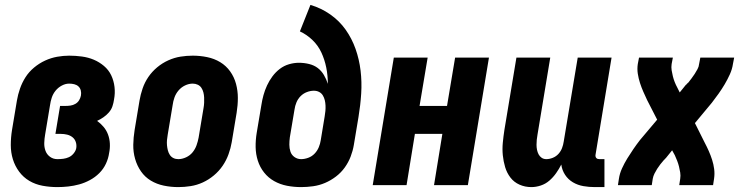

<svg xmlns="http://www.w3.org/2000/svg" viewBox="-20 -755 3040 783"><path d="M214 8Q183 8 153.5 2.5Q124 -3 99.5 -17.5Q75 -32 58 -55Q41 -78 32.5 -105.5Q24 -133 24 -163.5Q24 -194 29 -225L49 -345Q53 -369 61.5 -393.5Q70 -418 84 -440Q98 -462 119 -479.5Q140 -497 164 -508Q188 -519 213 -523.5Q238 -528 262 -528Q288 -528 314 -524.5Q340 -521 362.5 -511.5Q385 -502 404 -486Q423 -470 433.5 -448Q444 -426 447 -400.5Q450 -375 445 -349Q443 -335 438.5 -321.5Q434 -308 424 -296.5Q414 -285 401.5 -276.5Q389 -268 376 -262Q390 -252 402 -238Q414 -224 420.5 -206.5Q427 -189 428 -169.5Q429 -150 425 -131Q422 -109 412 -87.5Q402 -66 385 -49Q368 -32 346.5 -20.5Q325 -9 303 -3Q281 3 258.5 5.5Q236 8 214 8ZM214 -106Q226 -106 238 -107.5Q250 -109 261 -114Q272 -119 280.5 -129.5Q289 -140 291 -151Q293 -164 289 -176Q285 -188 275.5 -195.5Q266 -203 253.5 -206Q241 -209 228 -209H206L225 -323H247Q257 -323 267.5 -324.5Q278 -326 287.5 -331.5Q297 -337 302.5 -346Q308 -355 310 -365Q312 -376 309.5 -386Q307 -396 300 -402.5Q293 -409 283 -411.5Q273 -414 262 -414Q247 -414 232 -406Q217 -398 206.5 -385Q196 -372 191 -356.5Q186 -341 184 -326L164 -206Q161 -189 160.5 -172Q160 -155 165.5 -140Q171 -125 184 -115.5Q197 -106 214 -106Z M707 8Q677 8 648 2Q619 -4 595 -18.5Q571 -33 555 -56Q539 -79 531 -107Q523 -135 523.5 -164.5Q524 -194 529 -225L549 -345Q553 -369 561.5 -394Q570 -419 585 -441Q600 -463 621 -480.5Q642 -498 666.5 -509Q691 -520 716 -524Q741 -528 766 -528Q796 -528 825 -522Q854 -516 878 -501.5Q902 -487 918.5 -464Q935 -441 942.5 -413Q950 -385 950 -355.5Q950 -326 945 -295L925 -175Q921 -151 912 -126Q903 -101 888 -79Q873 -57 852 -39.5Q831 -22 807 -11Q783 0 757.5 4Q732 8 707 8ZM707 -106Q723 -106 739 -113.5Q755 -121 765.5 -134Q776 -147 781.5 -162.5Q787 -178 790 -194L810 -314Q812 -325 812.5 -336Q813 -347 812.5 -357.5Q812 -368 809.5 -378Q807 -388 801.5 -396.5Q796 -405 786.5 -409.5Q777 -414 766 -414Q750 -414 734.5 -406.5Q719 -399 708 -386Q697 -373 691.5 -357.5Q686 -342 684 -326L664 -206Q662 -195 661 -184Q660 -173 661 -162.5Q662 -152 664.5 -142Q667 -132 672.5 -123.5Q678 -115 687 -110.5Q696 -106 707 -106Z M1208 8Q1178 8 1150 2.5Q1122 -3 1098 -16.5Q1074 -30 1057 -51.5Q1040 -73 1031.5 -99.5Q1023 -126 1022.5 -155Q1022 -184 1027 -214L1046 -327Q1049 -347 1054.5 -367Q1060 -387 1069 -406.5Q1078 -426 1091 -443.5Q1104 -461 1121 -474Q1138 -487 1158.5 -493Q1179 -499 1199 -499Q1220 -499 1240.5 -494Q1261 -489 1276 -477.5Q1291 -466 1301 -449Q1311 -432 1317 -413Q1317 -447 1310.5 -479.5Q1304 -512 1290.5 -541Q1277 -570 1254 -592Q1231 -614 1203 -627L1246 -735Q1290 -722 1327 -696Q1364 -670 1389.5 -634Q1415 -598 1430 -555.5Q1445 -513 1450.5 -467Q1456 -421 1453 -373.5Q1450 -326 1442 -278L1423 -164Q1419 -140 1410 -116.5Q1401 -93 1386 -72Q1371 -51 1350 -35Q1329 -19 1305.5 -9Q1282 1 1257 4.5Q1232 8 1208 8ZM1208 -106Q1222 -106 1237 -111.5Q1252 -117 1263 -128.5Q1274 -140 1280 -154.5Q1286 -169 1288 -183L1304 -280Q1306 -291 1307 -302.5Q1308 -314 1307.5 -325Q1307 -336 1304.5 -346.5Q1302 -357 1296.5 -366Q1291 -375 1281.5 -380Q1272 -385 1260 -385Q1246 -385 1231.5 -379.5Q1217 -374 1206 -363Q1195 -352 1189 -337.5Q1183 -323 1181 -308L1162 -195Q1160 -180 1160 -165Q1160 -150 1164.5 -136.5Q1169 -123 1181 -114.5Q1193 -106 1208 -106Z M1500 0 1586 -520H1724L1691 -323H1803L1836 -520H1974L1888 0H1750L1784 -209H1672L1638 0Z M2147 8Q2121 8 2098.5 -2Q2076 -12 2061.5 -31Q2047 -50 2040 -73.5Q2033 -97 2030.5 -122Q2028 -147 2030.5 -173Q2033 -199 2037 -225L2086 -520H2224L2172 -206Q2170 -195 2169 -185Q2168 -175 2168 -164.5Q2168 -154 2170 -144Q2172 -134 2176.5 -125.5Q2181 -117 2189 -111.5Q2197 -106 2208 -106Q2221 -106 2234.5 -111.5Q2248 -117 2257.5 -127.5Q2267 -138 2272 -151Q2277 -164 2279 -178L2336 -520H2474L2409 -126Q2408 -122 2408.5 -118Q2409 -114 2411.5 -111Q2414 -108 2417.5 -107Q2421 -106 2425 -106H2445V8H2406Q2382 8 2359 4Q2336 0 2316.5 -11.5Q2297 -23 2284.5 -42Q2272 -61 2269 -84Q2260 -66 2248 -49Q2236 -32 2220.5 -18.5Q2205 -5 2185.5 1.5Q2166 8 2147 8Z M2500 0 2504 -26Q2507 -47 2516.5 -68Q2526 -89 2538 -108.5Q2550 -128 2563 -147Q2576 -166 2590 -184L2660 -267L2619 -347Q2611 -364 2603.5 -381Q2596 -398 2590 -416.5Q2584 -435 2581 -454.5Q2578 -474 2581 -494L2586 -520H2724L2719 -494Q2717 -481 2719 -468.5Q2721 -456 2724 -444Q2727 -432 2731.5 -420.5Q2736 -409 2742 -398L2752 -378L2777 -409Q2779 -410 2780 -411Q2781 -412 2781 -413Q2782 -414 2783.5 -415Q2785 -416 2785 -417H2786Q2793 -426 2800 -435Q2807 -444 2813 -453.5Q2819 -463 2824.5 -473Q2830 -483 2831 -494L2836 -520H2974L2969 -494Q2966 -473 2956.5 -452Q2947 -431 2935.5 -411.5Q2924 -392 2910.5 -373Q2897 -354 2883 -336L2814 -253L2854 -173Q2863 -156 2870.5 -139Q2878 -122 2884 -103.5Q2890 -85 2892.5 -65.5Q2895 -46 2892 -26L2888 0H2750L2754 -26Q2756 -39 2754 -51.5Q2752 -64 2749 -76Q2746 -88 2741.5 -99.5Q2737 -111 2732 -122L2721 -142L2696 -111Q2695 -110 2694 -109Q2693 -108 2692 -107Q2691 -106 2690 -105Q2689 -104 2689 -103H2688Q2680 -94 2673 -85Q2666 -76 2660 -66.5Q2654 -57 2649 -47Q2644 -37 2642 -26L2638 0Z"/></svg>

Font: Iosevka Term Curly Heavy
Style: Italic
Weight: 900
Italic angle: -9°
Designer: Belleve Invis
Foundry: Belleve Invis
Version: Version 32.3.0